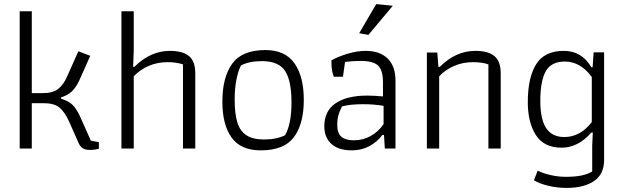

<svg xmlns="http://www.w3.org/2000/svg" viewBox="-20 -724 3041 936"><path d="M363 -27 317 -131Q296 -178 270 -199.5Q244 -221 193 -221H135V0H76V-669H135V-270H188Q239 -270 265 -291.5Q291 -313 308 -353L362 -474L420 -452L367 -333Q351 -299 331.5 -279.5Q312 -260 277 -249V-243Q314 -232 333 -213.5Q352 -195 369 -159L423 -38L462 -31V1Q440 7 418 7Q397 7 384 -1Q371 -9 363 -27Z M572 -669H632V-478L629 -398H635Q713 -476 808 -476Q871 -476 901.5 -450.5Q932 -425 932 -366V0H872V-410Q841 -421 797 -421Q747 -421 704.5 -402.5Q662 -384 632 -352V0H572Z M1064 -229Q1064 -347 1112 -413.5Q1160 -480 1274 -480Q1370 -480 1415.5 -415.5Q1461 -351 1461 -237Q1461 -120 1413 -55.5Q1365 9 1251 9Q1154 9 1109 -53.5Q1064 -116 1064 -229ZM1370 -65Q1401 -120 1401 -225Q1401 -331 1369.5 -378.5Q1338 -426 1257 -426Q1194 -426 1155 -405Q1141 -379 1132.5 -335.5Q1124 -292 1124 -240Q1124 -170 1137 -127.5Q1150 -85 1181.5 -64.5Q1213 -44 1268 -44Q1328 -44 1370 -65Z M1731 -562 1814 -704 1895 -696 1776 -554ZM1561 -108Q1561 -183 1616 -220.5Q1671 -258 1770 -258Q1803 -258 1847 -254V-322Q1847 -382 1823 -404.5Q1799 -427 1739 -427Q1697 -427 1662 -422L1652 -350H1607Q1596 -381 1596 -411V-430Q1628 -448 1674.5 -462Q1721 -476 1763 -476Q1832 -476 1870 -438.5Q1908 -401 1908 -331V0H1856L1852 -66H1844Q1818 -31 1779.5 -11Q1741 9 1695 9Q1630 9 1595.5 -22.5Q1561 -54 1561 -108ZM1850 -119V-208Q1805 -216 1750 -216Q1684 -216 1647 -205Q1635 -182 1629.5 -161.5Q1624 -141 1624 -117Q1624 -74 1644.5 -57Q1665 -40 1705 -40Q1749 -40 1787 -61Q1825 -82 1850 -119Z M2061 -468H2112L2117 -398H2124Q2202 -476 2297 -476Q2360 -476 2390.5 -450.5Q2421 -425 2421 -366V0H2361V-410Q2330 -421 2286 -421Q2236 -421 2193.5 -402.5Q2151 -384 2121 -352V0H2061Z M2583 155 2601 108Q2630 122 2666.5 130Q2703 138 2738 138Q2782 138 2812.5 132Q2843 126 2867 112V-15L2870 -78H2863Q2798 -4 2718 -4Q2632 -4 2592.5 -65.5Q2553 -127 2553 -226Q2553 -345 2593.5 -410.5Q2634 -476 2729 -476Q2816 -476 2863 -396H2869L2874 -469H2925V56Q2925 125 2876 158.5Q2827 192 2743 192Q2696 192 2654 182Q2612 172 2583 155ZM2865 -129V-349Q2809 -424 2734 -424Q2667 -424 2640.5 -376.5Q2614 -329 2614 -232Q2614 -143 2642.5 -99.5Q2671 -56 2731 -56Q2809 -56 2865 -129Z"/></svg>

Font: Athiti
Style: Regular
Weight: 400
Designer: CadsonDemak Team
Foundry: CadsonDemak
Version: Version 1.032